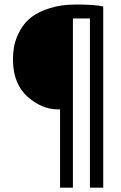

<svg xmlns="http://www.w3.org/2000/svg" viewBox="-20 -784 540 860"><path d="M38.1 -511.7Q38.1 -554.7 44.9 -584Q52.7 -617.2 71.8 -650.9Q90.8 -684.6 123 -709Q154.3 -732.4 205.1 -748Q252.9 -763.7 322.3 -763.7Q406.2 -763.7 442.4 -754.9V56.6H382.8V-701.2H306.6V56.6H249V-293.9H241.2Q167 -293.9 102.5 -351.6Q40 -408.2 38.1 -511.7Z"/></svg>

Font: RobotoJAA
Style: Medium
Weight: 500
Version: Version 2.05; 2016-11-05